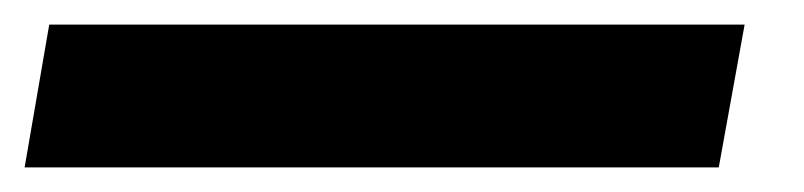

<svg xmlns="http://www.w3.org/2000/svg" viewBox="-35 43 653 156"><path d="M-15 179 5 63H570L549 179Z"/></svg>

Font: Tomorrow SemiBold
Style: Italic
Weight: 600
Italic angle: -10°
Designer: Tony de Marco, Monica Rizzolli
Foundry: Just in Type
Version: Version 2.002